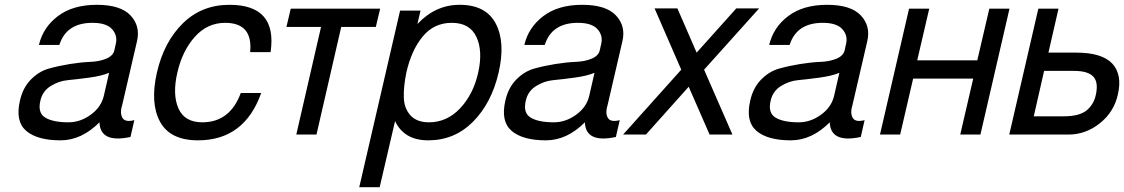

<svg xmlns="http://www.w3.org/2000/svg" viewBox="-20 -560 4678 799"><path d="M539 -60 523 10Q397 37 394 -51Q319 24 232 24Q135 24 89 -15.5Q43 -55 63 -141Q75 -195 108.5 -229Q142 -263 183 -274.5Q224 -286 270.5 -293.5Q317 -301 355.5 -302.5Q394 -304 422.5 -316Q451 -328 456 -351L462 -378Q470 -412 446.5 -438.5Q423 -465 365 -465Q256 -465 227 -373H142Q159 -446 221 -493Q283 -540 383 -540Q482 -540 523.5 -495.5Q565 -451 550 -388L489 -125Q478 -91 489 -70.5Q500 -50 539 -60ZM412 -161 434 -257Q403 -244 351.5 -237Q300 -230 262.5 -226.5Q225 -223 191 -202Q157 -181 148 -141Q136 -90 168.5 -70.5Q201 -51 265 -51Q314 -51 357.5 -82.5Q401 -114 412 -161Z M917 -465Q843 -465 791 -407Q739 -349 718 -258Q697 -167 722.5 -109Q748 -51 822 -51Q937 -51 982 -173H1067Q997 24 804 24Q688 24 646 -53.5Q604 -131 633 -258Q662 -385 740.5 -462.5Q819 -540 935 -540Q1135 -540 1106 -343H1021Q1033 -465 917 -465Z M1190 -524H1562L1544 -448H1400L1297 0H1213L1316 -448H1172Z M1645 -516H1730L1717 -460Q1792 -540 1893 -540Q2002 -540 2043 -462Q2084 -384 2055 -258Q2026 -132 1949 -54Q1872 24 1762 24Q1662 24 1624 -56L1560 219H1475ZM1671 -258Q1659 -200 1660.5 -154Q1662 -108 1688.5 -79.5Q1715 -51 1765 -51Q1840 -51 1895 -109.5Q1950 -168 1970 -258Q1990 -348 1962.5 -406.5Q1935 -465 1860 -465Q1786 -465 1739 -408Q1692 -351 1671 -258Z M2559 -60 2543 10Q2417 37 2414 -51Q2339 24 2252 24Q2155 24 2109 -15.5Q2063 -55 2083 -141Q2095 -195 2128.5 -229Q2162 -263 2203 -274.5Q2244 -286 2290.5 -293.5Q2337 -301 2375.5 -302.5Q2414 -304 2442.5 -316Q2471 -328 2476 -351L2482 -378Q2490 -412 2466.5 -438.5Q2443 -465 2385 -465Q2276 -465 2247 -373H2162Q2179 -446 2241 -493Q2303 -540 2403 -540Q2502 -540 2543.5 -495.5Q2585 -451 2570 -388L2509 -125Q2498 -91 2509 -70.5Q2520 -50 2559 -60ZM2432 -161 2454 -257Q2423 -244 2371.5 -237Q2320 -230 2282.5 -226.5Q2245 -223 2211 -202Q2177 -181 2168 -141Q2156 -90 2188.5 -70.5Q2221 -51 2285 -51Q2334 -51 2377.5 -82.5Q2421 -114 2432 -161Z M3044 -525H3139L2910 -270L3028 0H2933L2846 -199L2668 0H2573L2815 -270L2704 -525H2799L2879 -341Z M3578 -60 3562 10Q3436 37 3433 -51Q3358 24 3271 24Q3174 24 3128 -15.5Q3082 -55 3102 -141Q3114 -195 3147.5 -229Q3181 -263 3222 -274.5Q3263 -286 3309.5 -293.5Q3356 -301 3394.5 -302.5Q3433 -304 3461.5 -316Q3490 -328 3495 -351L3501 -378Q3509 -412 3485.5 -438.5Q3462 -465 3404 -465Q3295 -465 3266 -373H3181Q3198 -446 3260 -493Q3322 -540 3422 -540Q3521 -540 3562.5 -495.5Q3604 -451 3589 -388L3528 -125Q3517 -91 3528 -70.5Q3539 -50 3578 -60ZM3451 -161 3473 -257Q3442 -244 3390.5 -237Q3339 -230 3301.5 -226.5Q3264 -223 3230 -202Q3196 -181 3187 -141Q3175 -90 3207.5 -70.5Q3240 -51 3304 -51Q3353 -51 3396.5 -82.5Q3440 -114 3451 -161Z M3763 -524H3847L3797 -309H4047L4097 -524H4181L4060 0H3976L4030 -233H3780L3726 0H3642Z M4282 -76H4406Q4471 -76 4501 -100Q4531 -124 4540 -164Q4552 -217 4530 -241Q4508 -265 4449 -265H4325ZM4385 -524 4343 -341H4456H4459Q4566 -341 4609 -295Q4651 -249 4632 -167Q4616 -94 4557 -47Q4498 0 4426 0H4180L4301 -524Z"/></svg>

Font: Miedinger
Style: Italic
Weight: 400
Italic angle: -13°
Version: Version 001.000